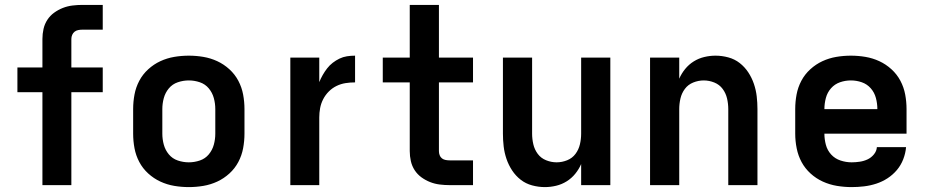

<svg xmlns="http://www.w3.org/2000/svg" viewBox="-20 -755 3790 783"><path d="M153 0V-379H51V-480H153V-596Q153 -617 157.5 -637Q162 -657 173 -674Q184 -691 200.5 -703Q217 -715 236 -722.5Q255 -730 275.5 -732.5Q296 -735 316 -735H399V-634H316Q308 -634 299.5 -632.5Q291 -631 284.5 -626Q278 -621 274.5 -613Q271 -605 271 -596V-480H399V-379H271V0Z M750 8Q720 8 690.5 3Q661 -2 634 -14.5Q607 -27 584.5 -47.5Q562 -68 548 -94.5Q534 -121 528.5 -150.5Q523 -180 523 -210V-310Q523 -340 528.5 -369.5Q534 -399 548 -425.5Q562 -452 584.5 -472.5Q607 -493 634 -505.5Q661 -518 690.5 -523Q720 -528 750 -528Q780 -528 809.5 -523Q839 -518 866 -505.5Q893 -493 915.5 -472.5Q938 -452 952 -425.5Q966 -399 971.5 -369.5Q977 -340 977 -310V-210Q977 -180 971.5 -150.5Q966 -121 952 -94.5Q938 -68 915.5 -47.5Q893 -27 866 -14.5Q839 -2 809.5 3Q780 8 750 8ZM750 -93Q773 -93 795 -100.5Q817 -108 831.5 -125.5Q846 -143 852 -165Q858 -187 858 -210V-310Q858 -333 852 -355Q846 -377 831.5 -394.5Q817 -412 795 -419.5Q773 -427 750 -427Q727 -427 705 -419.5Q683 -412 668.5 -394.5Q654 -377 648 -355Q642 -333 642 -310V-210Q642 -187 648 -165Q654 -143 668.5 -125.5Q683 -108 705 -100.5Q727 -93 750 -93Z M1164 0V-520H1282V-420Q1288 -435 1296 -449Q1304 -463 1314 -476Q1324 -489 1337 -499Q1350 -509 1364.5 -516Q1379 -523 1395 -525.5Q1411 -528 1428 -528V-419Q1408 -419 1389 -416Q1370 -413 1352.5 -404.5Q1335 -396 1321 -382Q1307 -368 1298 -350.5Q1289 -333 1285.5 -314Q1282 -295 1282 -276V0Z M1814 0Q1794 0 1773.5 -2.5Q1753 -5 1734 -12.5Q1715 -20 1698.5 -32Q1682 -44 1671 -61Q1660 -78 1655.5 -98Q1651 -118 1651 -139V-419H1541V-520H1651V-735H1770V-520H1909V-419H1770V-139Q1770 -130 1773 -122Q1776 -114 1782.5 -109Q1789 -104 1797.5 -102.5Q1806 -101 1814 -101H1909V0Z M2202 8Q2176 8 2150 1Q2124 -6 2103.5 -22Q2083 -38 2068.5 -60Q2054 -82 2045.5 -107Q2037 -132 2034 -158Q2031 -184 2031 -210V-520H2150V-210Q2150 -188 2155 -166.5Q2160 -145 2173 -127.5Q2186 -110 2207 -101.5Q2228 -93 2250 -93Q2272 -93 2293 -101.5Q2314 -110 2327 -127.5Q2340 -145 2345 -166.5Q2350 -188 2350 -210V-520H2469V0H2350V-86Q2341 -65 2326 -46.5Q2311 -28 2291 -15.5Q2271 -3 2248 2.5Q2225 8 2202 8Z M2631 0V-520H2750V-434Q2759 -455 2774 -473.5Q2789 -492 2809 -504.5Q2829 -517 2852 -522.5Q2875 -528 2898 -528Q2924 -528 2950 -521Q2976 -514 2996.5 -498Q3017 -482 3031.5 -460Q3046 -438 3054.5 -413Q3063 -388 3066 -362Q3069 -336 3069 -310V0H2950V-310Q2950 -332 2945 -353.5Q2940 -375 2927 -392.5Q2914 -410 2893 -418.5Q2872 -427 2850 -427Q2828 -427 2807 -418.5Q2786 -410 2773 -392.5Q2760 -375 2755 -353.5Q2750 -332 2750 -310V0Z M3453 8Q3423 8 3393 3Q3363 -2 3335.5 -14.5Q3308 -27 3285.5 -47.5Q3263 -68 3249 -94Q3235 -120 3229 -150Q3223 -180 3223 -210V-310Q3223 -340 3228.5 -369.5Q3234 -399 3248 -425.5Q3262 -452 3284.5 -472.5Q3307 -493 3334 -505.5Q3361 -518 3390.5 -523Q3420 -528 3450 -528Q3480 -528 3509.5 -523Q3539 -518 3566 -505.5Q3593 -493 3615.5 -472.5Q3638 -452 3652 -425.5Q3666 -399 3671.5 -369.5Q3677 -340 3677 -310V-210H3342Q3342 -187 3348 -164.5Q3354 -142 3369.5 -125Q3385 -108 3407.5 -100.5Q3430 -93 3453 -93Q3469 -93 3486 -95.5Q3503 -98 3518 -105Q3533 -112 3544 -125.5Q3555 -139 3556 -155H3675Q3673 -130 3663.5 -105.5Q3654 -81 3637.5 -61.5Q3621 -42 3599.5 -28Q3578 -14 3553.5 -6Q3529 2 3503.5 5Q3478 8 3453 8ZM3342 -310H3558Q3558 -333 3552 -355.5Q3546 -378 3531 -395Q3516 -412 3494.5 -419.5Q3473 -427 3450 -427Q3427 -427 3405.5 -419.5Q3384 -412 3369 -395Q3354 -378 3348 -355.5Q3342 -333 3342 -310Z"/></svg>

Font: Iosevka Aile
Style: Bold
Weight: 700
Designer: Belleve Invis
Foundry: Belleve Invis
Version: Version 28.0.1; ttfautohint (v1.8.4)